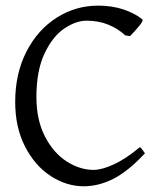

<svg xmlns="http://www.w3.org/2000/svg" viewBox="-20 -650 576 685"><path d="M34.2 -286.1Q34.2 -387.2 74.2 -465.6Q114.3 -543.9 182.1 -586.9Q250 -629.9 330.1 -629.9Q379.4 -629.9 419.9 -616.5Q460.4 -603 487.8 -581.1Q492.7 -577.1 476.8 -557.6Q460.9 -538.1 443.8 -521L426.8 -523.9Q400.4 -548.3 365.7 -562.3Q331.1 -576.2 289.1 -576.2Q251 -576.2 209.5 -548.3Q168 -520.5 138.9 -459.2Q109.9 -397.9 109.9 -304.2Q109.9 -222.2 140.4 -163.1Q170.9 -104 218 -74Q265.1 -43.9 314 -43.9Q343.3 -43.9 386 -63.5Q428.7 -83 479 -125Q483.4 -123 489.5 -113.8Q495.6 -104.5 497.1 -103Q437.5 -39.1 384.8 -12.2Q332 14.6 278.8 14.6Q217.3 14.6 160.9 -22Q104.5 -58.6 69.3 -127.2Q34.2 -195.8 34.2 -286.1Z"/></svg>

Font: David Libre
Style: Regular
Weight: 400
Version: Version 1.000